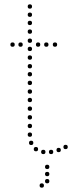

<svg xmlns="http://www.w3.org/2000/svg" viewBox="-20 -713 346 887"><path d="M198 68Q188 68 188 58Q188 48 198 48Q208 48 208 58Q208 68 198 68ZM198 101Q188 101 188 91Q188 81 198 81Q208 81 208 91Q208 101 198 101ZM198 134Q188 134 188 124Q188 114 198 114Q208 114 208 124Q208 134 198 134ZM173 154Q163 154 163 144Q163 134 173 134Q183 134 183 144Q183 154 173 154ZM251 -10Q241 -10 241 -20Q241 -30 251 -30Q261 -30 261 -20Q261 -10 251 -10ZM118 -241Q108 -241 108 -251Q108 -261 118 -261Q128 -261 128 -251Q128 -241 118 -241ZM118 -201Q108 -201 108 -211Q108 -221 118 -221Q128 -221 128 -211Q128 -201 118 -201ZM118 -161Q108 -161 108 -171Q108 -181 118 -181Q128 -181 128 -171Q128 -161 118 -161ZM118 -121Q108 -121 108 -131Q108 -141 118 -141Q128 -141 128 -131Q128 -121 118 -121ZM118 -81Q108 -81 108 -91Q108 -101 118 -101Q128 -101 128 -91Q128 -81 118 -81ZM124 -43Q114 -43 114 -53Q114 -63 124 -63Q134 -63 134 -53Q134 -43 124 -43ZM146 -14Q136 -14 136 -24Q136 -34 146 -34Q156 -34 156 -24Q156 -14 146 -14ZM118 -557Q108 -557 108 -567Q108 -577 118 -577Q128 -577 128 -567Q128 -557 118 -557ZM118 -515Q108 -515 108 -525Q108 -535 118 -535Q128 -535 128 -525Q128 -515 118 -515ZM118 -477Q108 -477 108 -487Q108 -497 118 -497Q128 -497 128 -487Q128 -477 118 -477ZM118 -397Q108 -397 108 -407Q108 -417 118 -417Q128 -417 128 -407Q128 -397 118 -397ZM118 -360Q108 -360 108 -370Q108 -380 118 -380Q128 -380 128 -370Q128 -360 118 -360ZM118 -320Q108 -320 108 -330Q108 -340 118 -340Q128 -340 128 -330Q128 -320 118 -320ZM118 -280Q108 -280 108 -290Q108 -300 118 -300Q128 -300 128 -290Q128 -280 118 -280ZM118 -673Q108 -673 108 -683Q108 -693 118 -693Q128 -693 128 -683Q128 -673 118 -673ZM118 -635Q108 -635 108 -645Q108 -655 118 -655Q128 -655 128 -645Q128 -635 118 -635ZM118 -597Q108 -597 108 -607Q108 -617 118 -617Q128 -617 128 -607Q128 -597 118 -597ZM118 -437Q108 -437 108 -447Q108 -457 118 -457Q128 -457 128 -447Q128 -437 118 -437ZM180 -1Q170 -1 170 -11Q170 -21 180 -21Q190 -21 190 -11Q190 -1 180 -1ZM216 -1Q206 -1 206 -11Q206 -21 216 -21Q226 -21 226 -11Q226 -1 216 -1ZM283 -24Q273 -24 273 -34Q273 -44 283 -44Q293 -44 293 -34Q293 -24 283 -24ZM75 -497Q65 -497 65 -507Q65 -517 75 -517Q85 -517 85 -507Q85 -497 75 -497ZM38 -497Q28 -497 28 -507Q28 -517 38 -517Q48 -517 48 -507Q48 -497 38 -497ZM156 -497Q146 -497 146 -507Q146 -517 156 -517Q166 -517 166 -507Q166 -497 156 -497ZM194 -497Q184 -497 184 -507Q184 -517 194 -517Q204 -517 204 -507Q204 -497 194 -497ZM234 -497Q224 -497 224 -507Q224 -517 234 -517Q244 -517 244 -507Q244 -497 234 -497Z"/></svg>

Font: Raleway Dots 
Style: Regular
Weight: 400
Version: Version 1.000